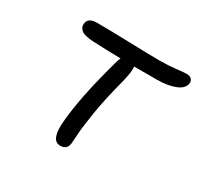

<svg xmlns="http://www.w3.org/2000/svg" viewBox="-132 -789 953 921"><g transform="rotate(30 345.0 -329.0)"><path d="M300.8 -27.8Q252 -27.8 255.9 -119.1Q265.1 -268.1 335 -514.2Q337.9 -524.9 342.8 -535.2Q248.5 -537.1 192.9 -540Q139.2 -542 121.1 -557.4Q103 -572.8 107.9 -597.2Q110.4 -610.8 123.3 -618.9Q136.2 -627 159.2 -627Q237.8 -627 343.5 -623.5Q449.2 -620.1 509.8 -620.1Q558.6 -620.1 599.1 -625Q639.6 -629.9 653.8 -629.9Q673.8 -629.9 682.9 -619.9Q691.9 -609.9 689 -594.2Q682.6 -564.5 641.8 -549.3Q601.1 -534.2 545.9 -534.2H418.9Q422.9 -510.7 407.2 -445.8Q377 -332.5 363 -246.3Q349.1 -160.2 346.4 -113.8Q343.8 -67.4 342.8 -63Q337.4 -27.8 300.8 -27.8Z"/></g></svg>

Font: Shantell Sans Irregular
Style: Italic
Weight: 400
Italic angle: -11.31°
Designer: Stephen Nixon, Anya Danilova, Shantell Martin
Foundry: Arrow Type
Version: Version 1.006;[9816181b4]